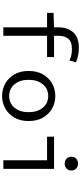

<svg xmlns="http://www.w3.org/2000/svg" viewBox="512 -1276 776 1840"><g transform="rotate(90 900.0 -356.0)"><path d="M242 0V-419H103V-481L242 -486V-527Q242 -616 290 -670Q338 -724 438 -724Q510 -724 578 -696L559 -634Q529 -648 503.5 -652.5Q478 -657 446 -657Q381 -657 352 -623Q323 -589 323 -530V-486H527V-419H323V0Z M900 12Q836 12 781.5 -18Q727 -48 693.5 -105Q660 -162 660 -242Q660 -324 693.5 -381Q727 -438 781.5 -468Q836 -498 900 -498Q964 -498 1018.5 -468Q1073 -438 1106.5 -381Q1140 -324 1140 -242Q1140 -162 1106.5 -105Q1073 -48 1018.5 -18Q964 12 900 12ZM900 -56Q970 -56 1012.5 -107.5Q1055 -159 1055 -242Q1055 -326 1012.5 -378Q970 -430 900 -430Q830 -430 787.5 -378Q745 -326 745 -242Q745 -159 787.5 -107.5Q830 -56 900 -56Z M1516 0V-419H1290V-486H1598V0ZM1548 -588Q1520 -588 1501 -605.5Q1482 -623 1482 -652Q1482 -681 1501 -698.5Q1520 -716 1548 -716Q1576 -716 1595 -698.5Q1614 -681 1614 -652Q1614 -623 1595 -605.5Q1576 -588 1548 -588Z"/></g></svg>

Font: SauceCodePro NFM
Style: Regular
Weight: 400
Monospace: yes
Designer: Paul D. Hunt, Teo Tuominen
Foundry: Adobe
Version: Version 2.042;hotconv 1.1.0;makeotfexe 2.6.0;Nerd Fonts 3.3.